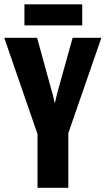

<svg xmlns="http://www.w3.org/2000/svg" viewBox="-23 -890 500 910"><path d="M154.8 0H300.8V-258.8L457.5 -710.9H321.3L250 -455.1Q246.6 -444.3 243.4 -429Q240.2 -413.6 237.8 -403.8H235.4Q233.4 -413.6 230.2 -429Q227.1 -444.3 223.1 -455.1L152.8 -710.9H-2.9L154.8 -254.4ZM92.8 -769.5H366.7V-869.6H92.8Z"/></svg>

Font: Roboto Flex
Style: wght 700 wdth 25 opsz 34 GRAD 0.00 slnt 0.00 XTRA 468 XOPQ 96 YOPQ 79 YTLC 514 YTUC 712 YTAS 750 YTDE -203.00 YTFI 738
Weight: 700
Width: 1
Designer: Berlow after Robertson
Foundry: Google
Version: Version 3.100